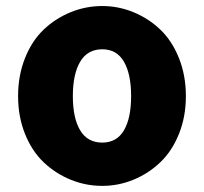

<svg xmlns="http://www.w3.org/2000/svg" viewBox="-20 -603 677 637"><path d="M319.3 13.7Q264.6 13.7 214.4 -6.8Q164.1 -27.3 125 -64.5Q85.9 -101.6 63 -158.7Q40 -215.8 40 -284.2Q40 -352.5 63 -410.2Q85.9 -467.8 125 -504.9Q164.1 -542 214.4 -562.5Q264.6 -583 319.3 -583Q373 -583 422.9 -562.5Q472.7 -542 511.7 -504.9Q550.8 -467.8 573.7 -410.2Q596.7 -352.5 596.7 -284.2Q596.7 -215.8 573.7 -158.7Q550.8 -101.6 511.7 -64.5Q472.7 -27.3 422.9 -6.8Q373 13.7 319.3 13.7ZM319.3 -129.9Q367.2 -129.9 391.1 -170.4Q415 -210.9 415 -284.2Q415 -357.4 391.1 -398.4Q367.2 -439.5 319.3 -439.5Q270.5 -439.5 246.1 -398.4Q221.7 -357.4 221.7 -284.2Q221.7 -210.9 246.1 -170.4Q270.5 -129.9 319.3 -129.9Z"/></svg>

Font: Gen Jyuu Gothic Heavy
Style: Bold
Weight: 900
Designer: [Source Han Sans]
Ryoko NISHIZUKA  (kana & ideographs); Paul D. Hunt (Latin, Greek & Cyrillic); Wenlong ZHANG  (bopomofo
Version: Version 1.002.20150607